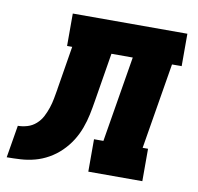

<svg xmlns="http://www.w3.org/2000/svg" viewBox="-121 -597 686 665"><g transform="rotate(10 222.0 -265.0)"><path d="M-56 0 -37 -114Q-21 -114 -4 -119Q13 -124 26.5 -136Q40 -148 48 -163.5Q56 -179 61.5 -195.5Q67 -212 70 -228.5Q73 -245 76 -262V-263Q76 -263 76 -263Q76 -263 76 -263L101 -416H83V-530H486V-416H452L402 -114H421V0H231V-114H264L314 -416H239L211 -245Q207 -220 202 -196Q197 -172 188 -147.5Q179 -123 165 -101Q151 -79 132 -60.5Q113 -42 90 -29Q67 -16 42.5 -9.5Q18 -3 -7 -1.5Q-32 0 -56 0Z"/></g></svg>

Font: Iosevka Slab Heavy Oblique
Style: Regular
Weight: 900
Italic angle: -9°
Monospace: yes
Designer: Belleve Invis
Foundry: Belleve Invis
Version: Version 11.1.1; ttfautohint (v1.8.3)